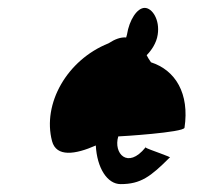

<svg xmlns="http://www.w3.org/2000/svg" viewBox="-20 -776 506 487"><path d="M112 -418C123 -377 171 -384 223 -407C226 -350 252 -309 286 -309C337 -309 362 -328 410 -376C422 -376 355 -397 349 -402C304 -346 267 -387 280 -430C286 -430 446 -440 448 -452C461 -539 425 -598 363 -618C358 -625 355 -630 352 -636C364 -648 377 -667 380 -688C386 -726 366 -756 347 -756C328 -756 308 -726 302 -688L300 -681C286 -682 272 -677 255 -666C150 -624 87 -513 112 -418ZM349 -402C349 -402 350 -403 350 -403C349 -403 348 -403 349 -404Z"/></svg>

Font: Ampere
Style: SCUltCndIta
Weight: 400
Version: Version 1